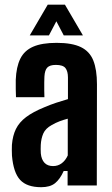

<svg xmlns="http://www.w3.org/2000/svg" viewBox="-20 -792 477 820"><path d="M156 7.5Q94.9 7.5 66.1 -23.6Q37.3 -54.7 31.1 -127.2Q30.6 -137.4 30.5 -150.4Q30.4 -163.4 30.9 -173.3Q34 -212.5 48 -241.1Q62.1 -269.7 91.4 -291.9Q120.6 -314 169.6 -334Q194.9 -344.8 219.4 -353Q244 -361.1 270.2 -368.7V-460.9Q270.2 -487.6 259.6 -501.2Q249 -514.8 218.6 -514.8Q192.9 -514.8 182.1 -503.6Q171.2 -492.4 169.7 -464.9Q169.2 -456.5 169 -439.6Q168.7 -422.7 169 -405.2Q169.2 -387.7 169.7 -377H48.3Q47.8 -386.8 47.3 -410.2Q46.8 -433.6 47.3 -451.2Q49.5 -506.3 66.7 -541.2Q83.9 -576.1 121.4 -592.5Q158.9 -609 222.1 -609Q287.9 -609 325.4 -590.8Q362.9 -572.7 378.5 -533.6Q394.1 -494.5 394.1 -431.9L393.4 0H268.7V-61.6H252Q236.2 -26.5 215 -9.5Q193.8 7.5 156 7.5ZM206.6 -82.7Q227.9 -82.7 243.9 -94.9Q259.9 -107 269.4 -128.1V-285.1Q251.7 -280.5 234.5 -274Q217.3 -267.5 201.1 -258.1Q174.3 -243.4 164.9 -221.9Q155.6 -200.4 154.1 -173.3Q153.7 -163.9 153.7 -154.9Q153.8 -145.9 154.3 -136.9Q156.8 -110.6 170.1 -96.6Q183.3 -82.7 206.6 -82.7ZM107.1 -640.9 183.9 -772.1H257.3L334.1 -640.9H252.2L220.7 -701.1L189 -640.9Z"/></svg>

Font: Big Shoulders Display SC Thin
Style: Regular
Weight: 100
Designer: Patric King
Foundry: XO Type Co
Version: Version 2.002